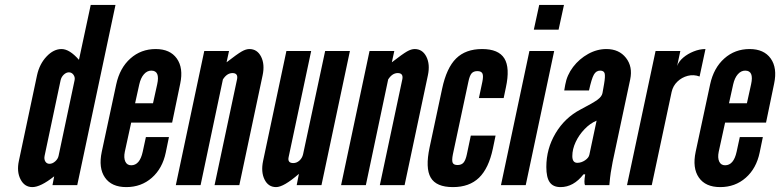

<svg xmlns="http://www.w3.org/2000/svg" viewBox="-20 -755 3181 783"><path d="M112 8Q145.5 8 201 -36L194 0H295L451 -735H350L302 -511Q263.5 -555 231 -555Q198.5 -555 169.8 -524.5Q141 -494 131 -448L57 -99Q47.5 -55 63.8 -23.5Q80 8 112 8ZM182 -87Q170.5 -87 164.8 -96.5Q159 -106 162 -120L227 -427Q230 -441 240 -450.5Q250 -460 261 -460Q272.5 -460 279.8 -449.8Q287 -439.5 284 -427L219 -120Q216.5 -107 205.2 -97Q194 -87 182 -87Z M495 8Q556 8 599.2 -30Q642.5 -68 656 -133L669 -196H575L562 -136Q550 -81 515 -81Q498 -81 491 -96.2Q484 -111.5 489 -136L515 -255H682L715 -414Q728.5 -478 701 -516.5Q673.5 -555 615 -555Q555 -555 511.8 -516.5Q468.5 -478 454 -411L395 -136Q381 -70 408 -31Q435 8 495 8ZM531 -334 548 -411Q554 -437.5 567 -452.2Q580 -467 597 -467Q633.5 -467 621 -411L604 -334Z M697 0H798L889 -431Q905.5 -457 928 -457Q951 -457 947 -433L855 0H956L1051 -448Q1060.5 -492.5 1044.8 -523.8Q1029 -555 997 -555Q983 -555 965.5 -545Q948 -535 904 -501L914 -547H813Z M1106 8Q1137 8 1199 -46L1190 0H1291L1407 -547H1306L1216 -126Q1212.5 -110.5 1201.2 -100.2Q1190 -90 1176 -90Q1152 -90 1157 -114L1249 -547H1148L1053 -99Q1043.5 -54 1058.8 -23Q1074 8 1106 8Z M1371 0H1472L1563 -431Q1579.5 -457 1602 -457Q1625 -457 1621 -433L1529 0H1630L1725 -448Q1734.5 -492.5 1718.8 -523.8Q1703 -555 1671 -555Q1657 -555 1639.5 -545Q1622 -535 1578 -501L1588 -547H1487Z M1827 8Q1894 8 1933.5 -30.2Q1973 -68.5 1990 -149L2001 -202H1900L1884 -126Q1879 -102 1870.5 -92Q1862 -82 1846 -82Q1830 -82 1826 -91.5Q1822 -101 1827 -126L1890 -421Q1895 -446 1903 -455.5Q1911 -465 1927 -465Q1943 -465 1947.5 -455Q1952 -445 1947 -421L1933 -355H2034L2043 -398Q2060.5 -478.5 2036.8 -516.8Q2013 -555 1946 -555Q1879 -555 1840 -516.5Q1801 -478 1783 -393L1732 -154Q1714 -69.5 1736.5 -30.8Q1759 8 1827 8Z M2157 -634H2258L2280 -735H2179ZM2023 0H2124L2240 -547H2139Z M2266 8Q2319 8 2359.5 -44H2366.5Q2360.5 -8.5 2366 0H2465Q2468 -34 2470.8 -51.5Q2473.5 -69 2478.5 -95L2550 -431Q2561 -483 2532.8 -519Q2504.5 -555 2453 -555Q2414.5 -555 2378.5 -535Q2342.5 -515 2317.2 -482Q2292 -449 2285 -409L2281 -386H2382Q2392.5 -434 2401.8 -450.5Q2411 -467 2427.5 -467Q2442.5 -467 2445.8 -455.8Q2449 -444.5 2443.5 -412.5L2437 -375.5Q2434.5 -361.5 2417 -348.5Q2399.5 -335.5 2347.5 -308.5Q2283.5 -275 2245.8 -211.8Q2208 -148.5 2208 -74Q2208 -31.5 2221.8 -11.8Q2235.5 8 2266 8ZM2334.5 -91Q2314 -91 2314 -118.5Q2314 -146.5 2327.5 -175.5Q2341 -204.5 2363.8 -228.2Q2386.5 -252 2413 -263L2383.5 -124Q2381 -111.5 2365.8 -101.2Q2350.5 -91 2334.5 -91Z M2537 0H2638L2719 -380Q2724.5 -405 2742.5 -422.2Q2760.5 -439.5 2784.8 -445.8Q2809 -452 2833 -443L2857 -555Q2833 -555 2808.8 -545.2Q2784.5 -535.5 2766.2 -520Q2748 -504.5 2741.5 -486L2754.5 -547H2653.5Z M2917 8Q2978 8 3021.2 -30Q3064.5 -68 3078 -133L3091 -196H2997L2984 -136Q2972 -81 2937 -81Q2920 -81 2913 -96.2Q2906 -111.5 2911 -136L2937 -255H3104L3137 -414Q3150.5 -478 3123 -516.5Q3095.5 -555 3037 -555Q2977 -555 2933.8 -516.5Q2890.5 -478 2876 -411L2817 -136Q2803 -70 2830 -31Q2857 8 2917 8ZM2953 -334 2970 -411Q2976 -437.5 2989 -452.2Q3002 -467 3019 -467Q3055.5 -467 3043 -411L3026 -334Z"/></svg>

Font: League Gothic
Style: Italic
Weight: 400
Designer: The League of Moveable Type
Version: Version 1.600; ttfautohint (v1.8.3)